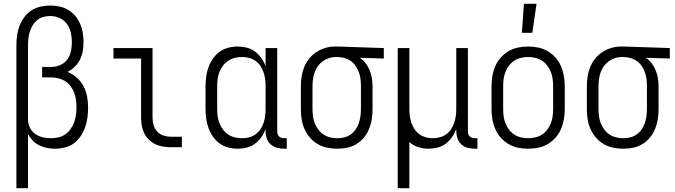

<svg xmlns="http://www.w3.org/2000/svg" viewBox="-20 -772 3540 1007"><path d="M66 215V-535Q66 -561 69.5 -586.5Q73 -612 82.5 -636.5Q92 -661 107.5 -682Q123 -703 144.5 -717Q166 -731 191.5 -737Q217 -743 243 -743Q267 -743 291.5 -738Q316 -733 337 -720.5Q358 -708 374 -689Q390 -670 400 -647.5Q410 -625 414 -600.5Q418 -576 418 -552Q418 -528 414 -504.5Q410 -481 399.5 -460Q389 -439 372 -422Q355 -405 334 -395Q361 -384 383 -364.5Q405 -345 418.5 -319Q432 -293 437 -264.5Q442 -236 442 -207Q442 -181 438.5 -155Q435 -129 426.5 -104.5Q418 -80 403 -58Q388 -36 367.5 -20.5Q347 -5 321 1.5Q295 8 269 8Q248 8 227 4Q206 0 186.5 -9.5Q167 -19 152 -34.5Q137 -50 127 -69V215ZM247 -47Q267 -47 286.5 -51.5Q306 -56 322.5 -67.5Q339 -79 350.5 -95.5Q362 -112 369 -131Q376 -150 378.5 -169.5Q381 -189 381 -209V-210Q381 -229 378.5 -248.5Q376 -268 369 -286Q362 -304 350.5 -319.5Q339 -335 323 -345.5Q307 -356 288 -361Q269 -366 250 -366H201V-421H250Q274 -421 296.5 -431Q319 -441 333 -460Q347 -479 352 -503Q357 -527 357 -550Q357 -576 351.5 -601Q346 -626 331 -646.5Q316 -667 292 -677.5Q268 -688 243 -688Q225 -688 207 -683Q189 -678 175 -666.5Q161 -655 151.5 -639.5Q142 -624 136.5 -606.5Q131 -589 129 -571Q127 -553 127 -535V-141Q128 -120 138 -100.5Q148 -81 165.5 -69Q183 -57 204 -52Q225 -47 247 -47Z M874 0Q854 0 833 -3.5Q812 -7 793.5 -16Q775 -25 760 -40Q745 -55 736 -74Q727 -93 723.5 -113.5Q720 -134 720 -155V-465H575V-520H780V-155Q780 -135 785.5 -116Q791 -97 804 -82.5Q817 -68 836 -61.5Q855 -55 874 -55H934V0Z M1227 8Q1201 8 1176.5 1.5Q1152 -5 1131.5 -20Q1111 -35 1096.5 -56Q1082 -77 1073.5 -100.5Q1065 -124 1061.5 -149.5Q1058 -175 1058 -200V-320Q1058 -345 1061.5 -370.5Q1065 -396 1073.5 -419.5Q1082 -443 1096.5 -464Q1111 -485 1131.5 -500Q1152 -515 1176.5 -521.5Q1201 -528 1227 -528Q1251 -528 1274.5 -522Q1298 -516 1317.5 -501.5Q1337 -487 1351 -467Q1365 -447 1373 -424V-520H1434V-84Q1434 -76 1436 -69Q1438 -62 1443 -57Q1448 -52 1455.5 -49.5Q1463 -47 1470 -47H1484V8H1470Q1451 8 1432.5 3Q1414 -2 1399.5 -15Q1385 -28 1379 -46.5Q1373 -65 1373 -84V-96Q1365 -73 1351 -53Q1337 -33 1317.5 -18.5Q1298 -4 1274.5 2Q1251 8 1227 8ZM1249 -47Q1268 -47 1286 -51.5Q1304 -56 1319.5 -67Q1335 -78 1345.5 -93.5Q1356 -109 1362 -126.5Q1368 -144 1370.5 -162.5Q1373 -181 1373 -200V-320Q1373 -339 1370.5 -357.5Q1368 -376 1362 -393.5Q1356 -411 1345.5 -426.5Q1335 -442 1319.5 -453Q1304 -464 1286 -468.5Q1268 -473 1249 -473Q1230 -473 1211.5 -468.5Q1193 -464 1177 -453.5Q1161 -443 1149.5 -427.5Q1138 -412 1131 -394.5Q1124 -377 1121.5 -358Q1119 -339 1119 -320V-200Q1119 -181 1121.5 -162Q1124 -143 1131 -125.5Q1138 -108 1149.5 -92.5Q1161 -77 1177 -66.5Q1193 -56 1211.5 -51.5Q1230 -47 1249 -47Z M1749 8Q1722 8 1695.5 2.5Q1669 -3 1646 -16.5Q1623 -30 1605.5 -50.5Q1588 -71 1577 -95.5Q1566 -120 1562 -146.5Q1558 -173 1558 -200V-320Q1558 -346 1562 -371.5Q1566 -397 1575.5 -420.5Q1585 -444 1601.5 -464.5Q1618 -485 1639.5 -499Q1661 -513 1686 -520.5Q1711 -528 1736 -528H1750L1993 -520V-465L1867 -469Q1885 -457 1898 -440Q1911 -423 1919 -403Q1927 -383 1930.5 -362Q1934 -341 1934 -320V-200Q1934 -174 1930 -147.5Q1926 -121 1916 -96.5Q1906 -72 1889.5 -51.5Q1873 -31 1850.5 -17Q1828 -3 1802 2.5Q1776 8 1749 8ZM1749 -47Q1768 -47 1786 -51.5Q1804 -56 1819.5 -67Q1835 -78 1845.5 -93.5Q1856 -109 1862 -126.5Q1868 -144 1870.5 -162.5Q1873 -181 1873 -200V-320Q1873 -338 1871 -355.5Q1869 -373 1863.5 -389.5Q1858 -406 1848.5 -421.5Q1839 -437 1825.5 -448Q1812 -459 1795 -465Q1778 -471 1761 -472L1750 -473H1741Q1723 -473 1705 -467Q1687 -461 1672.5 -450.5Q1658 -440 1647 -424.5Q1636 -409 1630 -392Q1624 -375 1621.5 -356.5Q1619 -338 1619 -320V-200Q1619 -181 1621.5 -162Q1624 -143 1631 -125.5Q1638 -108 1649.5 -92.5Q1661 -77 1677 -66.5Q1693 -56 1711.5 -51.5Q1730 -47 1749 -47Z M2066 215V-520H2127V-200Q2127 -181 2129.5 -163Q2132 -145 2138 -127.5Q2144 -110 2154.5 -94Q2165 -78 2180 -67.5Q2195 -57 2213 -52Q2231 -47 2250 -47Q2269 -47 2287 -52Q2305 -57 2320 -67.5Q2335 -78 2345.5 -94Q2356 -110 2362 -127.5Q2368 -145 2370.5 -163Q2373 -181 2373 -200V-520H2434V-84Q2434 -76 2436 -69Q2438 -62 2443 -57Q2448 -52 2455.5 -49.5Q2463 -47 2470 -47H2484V8H2470Q2451 8 2432.5 3Q2414 -2 2399.5 -15Q2385 -28 2379 -46.5Q2373 -65 2373 -84V-96Q2365 -73 2351 -53Q2337 -33 2318 -18.5Q2299 -4 2275 2Q2251 8 2227 8Q2200 8 2173.5 -0.5Q2147 -9 2127 -27V215Z M2717 -600 2728 -752H2794L2772 -600ZM2750 8Q2723 8 2696.5 2.5Q2670 -3 2647 -16.5Q2624 -30 2606 -50.5Q2588 -71 2577.5 -95.5Q2567 -120 2562.5 -146.5Q2558 -173 2558 -200V-320Q2558 -347 2562.5 -373.5Q2567 -400 2577.5 -424.5Q2588 -449 2606 -469.5Q2624 -490 2647 -503.5Q2670 -517 2696.5 -522.5Q2723 -528 2750 -528Q2777 -528 2803.5 -522.5Q2830 -517 2853 -503.5Q2876 -490 2894 -469.5Q2912 -449 2922.5 -424.5Q2933 -400 2937.5 -373.5Q2942 -347 2942 -320V-200Q2942 -173 2937.5 -146.5Q2933 -120 2922.5 -95.5Q2912 -71 2894 -50.5Q2876 -30 2853 -16.5Q2830 -3 2803.5 2.5Q2777 8 2750 8ZM2750 -47Q2769 -47 2788 -51.5Q2807 -56 2823 -66.5Q2839 -77 2850.5 -92.5Q2862 -108 2869 -125.5Q2876 -143 2878.5 -162Q2881 -181 2881 -200V-320Q2881 -339 2878.5 -358Q2876 -377 2869 -394.5Q2862 -412 2850.5 -427.5Q2839 -443 2823 -453.5Q2807 -464 2788 -468.5Q2769 -473 2750 -473Q2731 -473 2712 -468.5Q2693 -464 2677 -453.5Q2661 -443 2649.5 -427.5Q2638 -412 2631 -394.5Q2624 -377 2621.5 -358Q2619 -339 2619 -320V-200Q2619 -181 2621.5 -162Q2624 -143 2631 -125.5Q2638 -108 2649.5 -92.5Q2661 -77 2677 -66.5Q2693 -56 2712 -51.5Q2731 -47 2750 -47Z M3249 8Q3222 8 3195.5 2.5Q3169 -3 3146 -16.5Q3123 -30 3105.5 -50.5Q3088 -71 3077 -95.5Q3066 -120 3062 -146.5Q3058 -173 3058 -200V-320Q3058 -346 3062 -371.5Q3066 -397 3075.5 -420.5Q3085 -444 3101.5 -464.5Q3118 -485 3139.5 -499Q3161 -513 3186 -520.5Q3211 -528 3236 -528H3250L3493 -520V-465L3367 -469Q3385 -457 3398 -440Q3411 -423 3419 -403Q3427 -383 3430.5 -362Q3434 -341 3434 -320V-200Q3434 -174 3430 -147.5Q3426 -121 3416 -96.5Q3406 -72 3389.5 -51.5Q3373 -31 3350.5 -17Q3328 -3 3302 2.5Q3276 8 3249 8ZM3249 -47Q3268 -47 3286 -51.5Q3304 -56 3319.5 -67Q3335 -78 3345.5 -93.5Q3356 -109 3362 -126.5Q3368 -144 3370.5 -162.5Q3373 -181 3373 -200V-320Q3373 -338 3371 -355.5Q3369 -373 3363.5 -389.5Q3358 -406 3348.5 -421.5Q3339 -437 3325.5 -448Q3312 -459 3295 -465Q3278 -471 3261 -472L3250 -473H3241Q3223 -473 3205 -467Q3187 -461 3172.5 -450.5Q3158 -440 3147 -424.5Q3136 -409 3130 -392Q3124 -375 3121.5 -356.5Q3119 -338 3119 -320V-200Q3119 -181 3121.5 -162Q3124 -143 3131 -125.5Q3138 -108 3149.5 -92.5Q3161 -77 3177 -66.5Q3193 -56 3211.5 -51.5Q3230 -47 3249 -47Z"/></svg>

Font: Iosevka SS18 Light
Style: Regular
Weight: 300
Monospace: yes
Designer: Belleve Invis
Foundry: Belleve Invis
Version: Version 25.1.1; ttfautohint (v1.8.4)